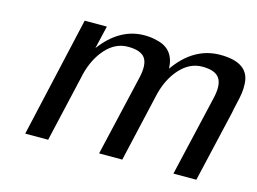

<svg xmlns="http://www.w3.org/2000/svg" viewBox="-73 -603 973 728"><g transform="rotate(15 414.0 -239.5)"><path d="M73 0 180 -472H267L246 -382Q314 -473 406 -477Q438 -478 463 -471Q533 -456 536 -379Q607 -480 711 -480Q825 -480 828 -397Q829 -378 826.5 -360.5Q824 -343 818 -318Q812 -293 810 -280L745 1H655L728 -314Q741 -368 724.5 -393.5Q708 -419 657 -419Q608 -419 570.5 -378.5Q533 -338 517 -275L454 0H363L436 -315Q449 -370 432.5 -394.5Q416 -419 365 -419Q316 -419 279 -378.5Q242 -338 226 -275Q225 -273 225 -270L163 0Z"/></g></svg>

Font: Coval
Style: Book Italic
Weight: 350
Foundry: Context Ltd
Version: Version 001.000